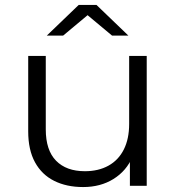

<svg xmlns="http://www.w3.org/2000/svg" viewBox="-20 -751 712 776"><path d="M316 5Q249 5 199 -20Q149 -45 121.5 -95Q94 -145 94 -220V-525H165V-228Q165 -144 206.5 -101.5Q248 -59 323 -59Q378 -59 418.5 -81.5Q459 -104 480.5 -147Q502 -190 502 -250V-525H573V0H505V-144L516 -118Q491 -60 438.5 -27.5Q386 5 316 5ZM169 -607 298 -731H370L499 -607H433L306 -713H362L235 -607Z"/></svg>

Font: MOST Montserrat
Style: Regular
Weight: 400
Designer: Julieta Ulanovsky
Foundry: Julieta Ulanovsky
Version: Version 8.000;March 11, 2024;FontCreator 15.0.0.2926 64-bit